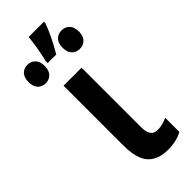

<svg xmlns="http://www.w3.org/2000/svg" viewBox="-311 -848 890 890"><g transform="rotate(-45 133.5 -403.5)"><path d="M179 -543V-153Q179 -89 224 -89Q241 -89 258 -93.5Q275 -98 289 -104V-12Q250 10 193 10Q129 10 95 -26.5Q61 -63 61 -152V-543ZM206 -817V-807Q196 -778 178 -741Q160 -704 139 -669H83V-681Q91 -715 97.5 -752.5Q104 -790 106 -817ZM235 -731Q259 -731 274 -715.5Q289 -700 289 -669Q289 -641 274 -625.5Q259 -610 235 -610Q212 -610 197 -625.5Q182 -641 182 -670Q182 -700 197 -715.5Q212 -731 235 -731ZM11 -730Q34 -730 49 -714.5Q64 -699 64 -669Q64 -640 49 -624.5Q34 -609 11 -609Q-13 -609 -27.5 -624.5Q-42 -640 -42 -669Q-42 -699 -27.5 -714.5Q-13 -730 11 -730Z"/></g></svg>

Font: Avrile Sans Condensed SemiBold
Style: Regular
Weight: 600
Width: 3
Designer: Monotype Design Team
Foundry: Monotype Imaging Inc.
Version: Version 2.001;September 10, 2019;FontCreator 11.5.0.2425 64-